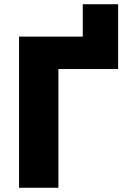

<svg xmlns="http://www.w3.org/2000/svg" viewBox="-20 -887 595 907"><path d="M538 -867V-561H256V0H70V-714H371V-867Z"/></svg>

Font: Noto Sans SemiCondensed Black
Style: Regular
Weight: 900
Width: 4
Designer: Monotype Design Team
Foundry: Monotype Imaging Inc.
Version: Version 2.013; ttfautohint (v1.8.4.7-5d5b)